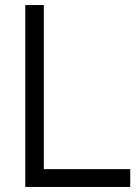

<svg xmlns="http://www.w3.org/2000/svg" viewBox="-20 -740 550 760"><path d="M80 0V-720H153.5V-70.5H495.5V0Z"/></svg>

Font: Vela Sans
Style: Regular
Weight: 400
Designer: Principal design: Mikhail Sharanda - project Manrope.
Design modification: Ravid Balaliev
Foundry: Mikhail Sharanda
Version: Version 1.001;August 23, 2023;FontCreator 14.0.0.2901 64-bit